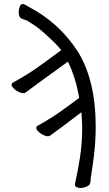

<svg xmlns="http://www.w3.org/2000/svg" viewBox="-20 -745 540 953"><path d="M352 171 353 164Q365 111 376.5 39.5Q388 -32 388 -116Q387 -152 384 -188Q326 -144 297 -122Q260 -94 249.5 -87Q239 -80 229.5 -72.5Q220 -65 202 -72Q184 -79 170.5 -92Q157 -105 161 -115Q162 -118 169 -122Q243 -163 309 -212Q349 -241 373 -259L369 -281Q352 -369 317 -439Q205 -358 175 -336Q137 -308 127 -300.5Q117 -293 107.5 -286Q98 -279 79.5 -286Q61 -293 48 -306Q35 -319 38 -328Q39 -331 46 -336Q120 -376 187 -425Q233 -458 284 -496Q268 -516 252 -532Q182 -600 148.5 -621Q115 -642 114 -643Q95 -649 89 -652H87Q74 -660 73 -678.5Q72 -697 79 -714.5Q86 -732 108 -720L119 -713Q272 -634 365 -491Q455 -348 455 -116Q455 -41 445 38Q438 92 431 134Q430 155 427 165Q426 175 405.5 183Q385 191 367.5 186.5Q350 182 352 171Z"/></svg>

Font: LXGW WenKai Mono Lite
Style: Regular
Weight: 400
Monospace: yes
Designer: LXGW / Fontworks Inc.
Foundry: LXGW / Fontworks Inc.
Version: Version 1.520; June 14, 2025